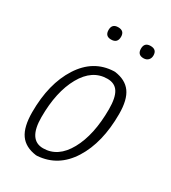

<svg xmlns="http://www.w3.org/2000/svg" viewBox="-160 -715 717 806"><g transform="rotate(30 198.5 -312.0)"><path d="M204 -602Q204 -571 173 -571Q144 -571 144 -601Q144 -631 174 -631Q204 -631 204 -602ZM361 -602Q361 -588 352.5 -579.5Q344 -571 330 -571Q301 -571 301 -601Q301 -631 331 -631Q361 -631 361 -602ZM250 -462H256Q309 -455 334 -420.5Q359 -386 359 -317Q359 -178 303 -89Q247 0 149 7H143Q89 0 64 -35.5Q39 -71 39 -142Q39 -280 96 -369Q153 -458 250 -462ZM243 -421Q170 -421 126.5 -343.5Q83 -266 83 -143Q83 -33 154 -33Q226 -33 269 -111Q312 -189 312 -313Q312 -369 295.5 -395Q279 -421 243 -421Z"/></g></svg>

Font: Alegreya Sans SC Light
Style: Italic
Weight: 300
Italic angle: -7°
Designer: Juan Pablo del Peral
Foundry: Huerta Tipografica
Version: Version 2.007